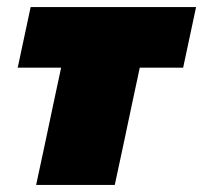

<svg xmlns="http://www.w3.org/2000/svg" viewBox="-20 -522 574 542"><path d="M82 0Q93.5 -53 103.8 -101.5Q114 -150 127.5 -213.5L138 -263Q142 -282.5 145.8 -299.2Q149.5 -316 152.5 -331H30L66.5 -502H533.5L497 -331H374.5Q371.5 -316 367.8 -299.2Q364 -282.5 360 -263L349.5 -213.5Q336 -150 325.8 -101.5Q315.5 -53 304 0Z"/></svg>

Font: Commissioner Black
Style: Italic
Weight: 900
Italic angle: -12°
Designer: Kostas Bartsokas
Foundry: Kostas Bartsokas
Version: Version 1.000; ttfautohint (v1.8.3)